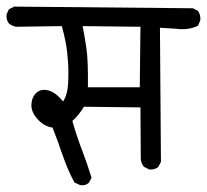

<svg xmlns="http://www.w3.org/2000/svg" viewBox="-31 -578 627 581"><path d="M421 -65 405 -73Q394 -85 395 -103L394 -253L223 -255Q208 -230 188 -212Q202 -163 217.5 -123Q233 -83 246 -40L238 -25Q227 -15 211 -18L194 -26Q173 -66 158.5 -108.5Q144 -151 128 -192Q103 -195 83 -217Q63 -239 64 -261.5Q65 -284 79 -297Q93 -310 115 -304.5Q137 -299 160 -271Q173 -291 175 -323.5Q177 -356 175 -388.5Q173 -421 168 -448Q163 -475 156 -499L18 -497Q6 -499 -4 -507Q-13 -518 -11 -535L-4 -550L12 -558L553 -553L568 -545Q577 -533 575 -516L568 -500Q539 -486 502 -491L453 -494L456 -88L448 -73Q438 -64 421 -65ZM392 -314 394 -497 219 -499Q225 -469 230.5 -432Q236 -395 235 -314Z"/></svg>

Font: NaniFont Regular
Style: Regular
Weight: 400
Designer: Nanigashitei
Version: Version 1.036